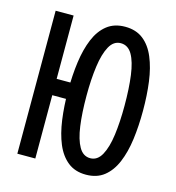

<svg xmlns="http://www.w3.org/2000/svg" viewBox="-108 -804 831 908"><g transform="rotate(15 308.0 -350.0)"><path d="M394 12Q341 12 305.5 -16.2Q270 -44.5 249.2 -94Q228.5 -143.5 219.5 -209.2Q210.5 -275 210.5 -350Q210.5 -425.5 219.5 -491Q228.5 -556.5 249.2 -606.2Q270 -656 305.5 -684Q341 -712 394 -712Q447.5 -712 483 -684Q518.5 -656 539.2 -606.2Q560 -556.5 568.8 -491Q577.5 -425.5 577.5 -350Q577.5 -275 568.8 -209.2Q560 -143.5 539.2 -94Q518.5 -44.5 483 -16.2Q447.5 12 394 12ZM56 0V-700H144V0ZM129 -310V-390H250V-310ZM394 -68.5Q429 -68.5 449.5 -105.8Q470 -143 478.5 -206.8Q487 -270.5 487 -350Q487 -435 478.5 -498.2Q470 -561.5 449.8 -596.5Q429.5 -631.5 394 -631.5Q359 -631.5 338.8 -594.5Q318.5 -557.5 309.8 -493.8Q301 -430 301 -350Q301 -265.5 309.8 -202.2Q318.5 -139 338.8 -103.8Q359 -68.5 394 -68.5Z"/></g></svg>

Font: Overpass Mono Medium
Style: Regular
Weight: 500
Monospace: yes
Designer: Delve Withrington, Dave Bailey
Foundry: Delve Fonts LLC
Version: Version 4.000